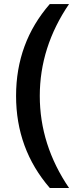

<svg xmlns="http://www.w3.org/2000/svg" viewBox="-20 -765 391 945"><path d="M225.1 160.2Q59.1 -31.7 59.1 -293Q59.1 -554.7 225.1 -745.1H319.8Q175.8 -533.2 175.8 -293Q175.8 -51.8 319.8 160.2Z"/></svg>

Font: Plus Jakarta Sans SemiBold
Style: Regular
Weight: 600
Designer: Gumpita Rahayu
Foundry: Tokotype
Version: Version 2.006